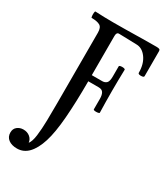

<svg xmlns="http://www.w3.org/2000/svg" viewBox="-256 -760 924 1059"><g transform="rotate(30 206.5 -230.5)"><path d="M31 205Q-3 205 -23.5 189.5Q-44 174 -44 146Q-44 122 -27.5 109Q-11 96 11 96Q36 96 53 110Q70 124 72 145Q86 128 91.5 85.5Q97 43 98 -12.5Q99 -68 99 -125V-572Q99 -605 81.5 -615Q64 -625 29 -625Q26 -625 25 -635.5Q24 -646 25 -656Q26 -666 29 -666Q87 -663 143 -663Q186 -663 218.5 -663.5Q251 -664 280.5 -664.5Q310 -665 342.5 -665.5Q375 -666 418 -666Q432 -666 437 -663Q442 -660 442 -652V-493Q442 -487 432.5 -485Q423 -483 414 -485Q405 -487 405 -493Q405 -550 378.5 -586Q352 -622 315 -622L207 -625Q195 -626 191 -619.5Q187 -613 187 -602V-352H253Q270 -352 280.5 -362Q291 -372 291 -404V-468Q291 -473 300.5 -474.5Q310 -476 319.5 -474.5Q329 -473 329 -468Q328 -434 327.5 -400Q327 -366 327 -332Q327 -297 327.5 -263Q328 -229 329 -195Q329 -191 319.5 -189.5Q310 -188 300.5 -189Q291 -190 291 -195V-262Q291 -285 283 -299Q275 -313 253 -313H187Q187 -180 179 -79Q171 22 152 82Q133 142 103 173.5Q73 205 31 205Z"/></g></svg>

Font: Junicode Two Beta Condensed Medium
Style: Regular
Weight: 500
Width: 3
Designer: Peter S. Baker
Foundry: Briery Creek Software
Version: Version 1.053; ttfautohint (v1.8.4)